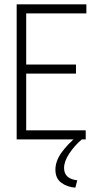

<svg xmlns="http://www.w3.org/2000/svg" viewBox="-20 -644 478 887"><path d="M57 0V-624H379V-582H101V-346H331V-304H101V-42H376V0ZM337 189 328 223Q290 220 263 200Q236 180 236 140Q236 100 264.5 60.5Q293 21 336 -14L358 0Q323 30 299.5 66Q276 102 276 132Q276 182 337 189Z"/></svg>

Font: Inconsolata SemiCondensed Light
Style: Regular
Weight: 300
Width: 4
Monospace: yes
Designer: Raph Levien, Cyreal, Brenton Simpson
Foundry: Raph Levien, Cyreal, Google
Version: Version 3.100; ttfautohint (v1.8.4.7-5d5b)